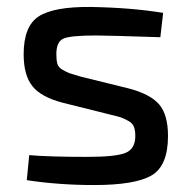

<svg xmlns="http://www.w3.org/2000/svg" viewBox="-20 -521 549 552"><path d="M295 -192 159 -226Q98 -242 73 -273.5Q48 -305 48 -365Q48 -446 91.5 -474Q135 -502 241 -501Q358 -499 449 -484L441 -414Q289 -419 256 -419Q185 -419 163.5 -410.5Q142 -402 142 -365Q142 -348 145 -337.5Q148 -327 160.5 -320Q173 -313 180 -310.5Q187 -308 211 -301L349 -267Q411 -251 437 -221.5Q463 -192 463 -130Q463 -44 415.5 -16.5Q368 11 251 11Q149 11 57 -3L64 -75Q120 -70 231 -70Q313 -70 341 -81.5Q369 -93 369 -130Q369 -146 365 -156.5Q361 -167 348 -174Q335 -181 327.5 -183.5Q320 -186 295 -192Z"/></svg>

Font: Exo 2.0 Medium
Style: Regular
Weight: 500
Designer: Natanael Gama
Version: Version 1.001;PS 001.001;hotconv 1.0.70;makeotf.lib2.5.58329